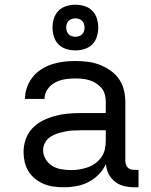

<svg xmlns="http://www.w3.org/2000/svg" viewBox="-20 -787 640 815"><path d="M251 8Q251 8 251 8Q251 8 250 8Q229 8 207.5 5Q186 2 166.5 -6Q147 -14 130 -27.5Q113 -41 101.5 -59Q90 -77 85 -98.5Q80 -120 80 -141Q80 -169 89 -195.5Q98 -222 117 -242Q136 -262 160.5 -274.5Q185 -287 212 -294.5Q239 -302 266.5 -304.5Q294 -307 321 -307H429V-355Q429 -371 425 -386Q421 -401 411 -413Q401 -425 387.5 -433.5Q374 -442 359.5 -446.5Q345 -451 329.5 -452.5Q314 -454 299 -454Q277 -454 255 -450.5Q233 -447 213.5 -436.5Q194 -426 181.5 -407.5Q169 -389 169 -367Q169 -367 169 -367Q169 -367 169 -367H86Q86 -367 86 -367Q86 -367 86 -367Q86 -392 94.5 -416Q103 -440 118.5 -459.5Q134 -479 155 -492.5Q176 -506 200 -514Q224 -522 249 -525Q274 -528 299 -528Q325 -528 350.5 -525Q376 -522 400.5 -513Q425 -504 447 -489Q469 -474 484 -453Q499 -432 505.5 -406.5Q512 -381 512 -355V-104Q512 -97 514.5 -89Q517 -81 522.5 -75.5Q528 -70 535.5 -68Q543 -66 551 -66H568V8H551Q529 8 507.5 3Q486 -2 468.5 -15.5Q451 -29 441 -49Q431 -69 430 -91Q418 -66 399 -46.5Q380 -27 356 -14.5Q332 -2 305 3Q278 8 251 8ZM282 -65Q300 -65 318 -68Q336 -71 353 -77Q370 -83 385 -94Q400 -105 410.5 -120Q421 -135 425 -153Q429 -171 429 -189V-234H321Q305 -234 288 -233Q271 -232 255 -228.5Q239 -225 223 -220Q207 -215 193 -205.5Q179 -196 171 -181Q163 -166 163 -150Q163 -129 174 -111Q185 -93 202.5 -82.5Q220 -72 240.5 -68.5Q261 -65 282 -65ZM300 -573Q280 -573 261 -579Q242 -585 228.5 -598.5Q215 -612 209 -631Q203 -650 203 -670Q203 -690 209 -709Q215 -728 228.5 -741.5Q242 -755 261 -761Q280 -767 300 -767Q320 -767 339 -761Q358 -755 371.5 -741.5Q385 -728 391 -709Q397 -690 397 -670Q397 -650 391 -631Q385 -612 371.5 -598.5Q358 -585 339 -579Q320 -573 300 -573ZM300 -631Q308 -631 315.5 -633.5Q323 -636 328.5 -641.5Q334 -647 336.5 -654.5Q339 -662 339 -670Q339 -678 336.5 -685.5Q334 -693 328.5 -698.5Q323 -704 315.5 -706.5Q308 -709 300 -709Q292 -709 284.5 -706.5Q277 -704 271.5 -698.5Q266 -693 263.5 -685.5Q261 -678 261 -670Q261 -662 263.5 -654.5Q266 -647 271.5 -641.5Q277 -636 284.5 -633.5Q292 -631 300 -631Z"/></svg>

Font: Iosevka Meiseki Sans
Style: Regular
Weight: 400
Monospace: yes
Designer: Belleve Invis
Foundry: Belleve Invis
Version: Version 11.2.6; ttfautohint (v1.8.4)